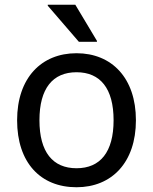

<svg xmlns="http://www.w3.org/2000/svg" viewBox="-20 -780 644 808"><path d="M312 -604H388V-608L297 -760H181V-756ZM52 -274C52 -96 150 8 302 8C450 8 552 -96 552 -274C552 -452 450 -556 302 -556C154 -556 52 -452 52 -274ZM146 -274C146 -408 202 -476 302 -476C402 -476 458 -408 458 -274C458 -140 402 -72 302 -72C202 -72 146 -140 146 -274Z"/></svg>

Font: Kufam Arabic Latin Roman Normal
Style: Regular
Weight: 400
Designer: Wael Morcos & Artur Schmal
Version: Version 1.200;PS 001.200;hotconv 1.0.88;makeotf.lib2.5.64775